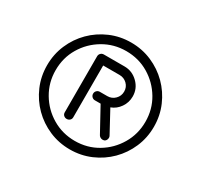

<svg xmlns="http://www.w3.org/2000/svg" viewBox="-129 -907 978 934"><g transform="rotate(30 360.0 -440.0)"><path d="M360 -140Q298 -140 243.5 -163.5Q189 -187 148 -228Q107 -269 83.5 -323.5Q60 -378 60 -440Q60 -502 83.5 -556.5Q107 -611 148 -652Q189 -693 243.5 -716.5Q298 -740 360 -740Q422 -740 476.5 -716.5Q531 -693 572 -652Q613 -611 636.5 -556.5Q660 -502 660 -440Q660 -378 636.5 -323.5Q613 -269 572 -228Q531 -187 476.5 -163.5Q422 -140 360 -140ZM360 -188Q430 -188 487 -222Q544 -256 578 -313.5Q612 -371 612 -440Q612 -510 578 -567Q544 -624 487 -658Q430 -692 360 -692Q291 -692 233.5 -658Q176 -624 142 -567Q108 -510 108 -440Q108 -371 142 -313.5Q176 -256 233.5 -222Q291 -188 360 -188ZM273 -261Q263 -261 256 -267.5Q249 -274 249 -284V-599Q249 -609 256 -616Q263 -623 273 -623H389Q433 -623 465 -591.5Q497 -560 497 -516Q497 -482 478 -454.5Q459 -427 429 -416L494 -296Q499 -288 496.5 -278Q494 -268 486 -263Q476 -259 467 -262Q458 -265 453 -273L379 -408H347Q337 -408 330 -415Q323 -422 323 -432Q323 -442 330 -449Q337 -456 347 -456H389Q414 -456 431.5 -473.5Q449 -491 449 -516Q449 -541 431.5 -558Q414 -575 389 -575H297V-284Q297 -274 290 -267.5Q283 -261 273 -261Z"/></g></svg>

Font: Zen Kurenaido
Style: Regular
Weight: 400
Designer: Yoshimichi Ohira
Foundry: Positype
Version: Version 1.001